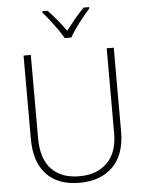

<svg xmlns="http://www.w3.org/2000/svg" viewBox="-62 -997 798 1056"><g transform="rotate(-5 337.0 -469.0)"><path d="M586 -714V-252Q586 -123 518 -56.5Q450 10 335 10Q216 10 152 -58Q88 -126 88 -254V-714H128V-255Q128 -142 182 -84Q236 -26 337 -26Q434 -26 490.5 -82.5Q547 -139 547 -246V-714ZM470 -948V-940Q452 -920 430.5 -893Q409 -866 389.5 -838.5Q370 -811 358 -790H322Q310 -811 291 -838.5Q272 -866 251 -893Q230 -920 212 -940V-948H241Q266 -922 292.5 -890Q319 -858 339 -829Q361 -858 387.5 -890Q414 -922 440 -948Z"/></g></svg>

Font: Noto Sans Disp ExtLt
Style: Regular
Weight: 200
Designer: Monotype Design Team
Foundry: Monotype Imaging Inc.
Version: Version 2.000;GOOG;noto-source:20170915:90ef993387c0